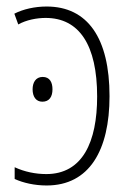

<svg xmlns="http://www.w3.org/2000/svg" viewBox="-20 -559 406 589"><path d="M123 -539C87 -539 51 -531 24 -517L36 -484C61 -498 93 -504 120 -504C223 -504 278 -421 278 -263C278 -123 233 -25 122 -25C89 -25 55 -32 25 -46V-10C51 2 86 10 123 10C254 10 316 -98 316 -264C316 -442 249 -539 123 -539ZM111 -323C89 -323 80 -305 80 -285C80 -263 90 -247 110 -247C131 -247 141 -262 141 -285C141 -306 133 -323 111 -323Z"/></svg>

Font: Noto Sans Condensed ExtraLight
Style: Regular
Weight: 200
Width: 3
Designer: Monotype Design Team
Foundry: Monotype Imaging Inc.
Version: Version 2.013